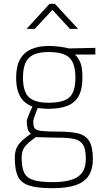

<svg xmlns="http://www.w3.org/2000/svg" viewBox="-20 -752 541 1011"><path d="M256 239Q173 239 130.5 224Q88 209 73 174Q58 139 58 80Q58 47 68 26Q78 5 97 -12Q116 -29 143 -48Q131 -56 126 -73Q121 -90 121 -113Q121 -121 131 -146Q141 -171 151 -191Q128 -199 108.5 -216Q89 -233 77 -264Q65 -295 65 -343Q65 -403 85.5 -439.5Q106 -476 144.5 -493Q183 -510 236 -510Q265 -510 295.5 -506Q326 -502 342 -497L482 -500V-465H374Q393 -448 403.5 -421.5Q414 -395 414 -343Q414 -282 394 -246Q374 -210 334 -194.5Q294 -179 232 -179Q226 -179 206.5 -180.5Q187 -182 178 -183Q171 -164 163 -142Q155 -120 155 -113Q155 -89 162 -77.5Q169 -66 198 -62.5Q227 -59 292 -59Q354 -59 393 -49Q432 -39 450.5 -8Q469 23 469 85Q469 139 447 173Q425 207 378 223Q331 239 256 239ZM257 207Q350 207 391 178Q432 149 432 85Q432 34 417.5 10.5Q403 -13 372 -20Q341 -27 290 -27Q280 -27 260.5 -27.5Q241 -28 220 -28.5Q199 -29 184.5 -29.5Q170 -30 169 -30Q126 0 110 21.5Q94 43 94 79Q94 126 106 154.5Q118 183 153 195Q188 207 257 207ZM235 -211Q314 -211 345.5 -239.5Q377 -268 377 -343Q377 -418 345.5 -448Q314 -478 235 -478Q165 -478 133 -448Q101 -418 101 -343Q101 -268 133 -239.5Q165 -211 235 -211ZM120 -600 241 -732H269L391 -600H348L256 -700L163 -600Z"/></svg>

Font: TitilliumWeb ExtraLight
Style: Regular
Weight: 400
Designer: Mohamed Gaber, Accademia di Belle Arti di Urbino and others
Foundry: Kief Type Foundry, Accademia di Belle Arti di Urbino and others
Version: Version 3.000; ttfautohint (v1.8.2)